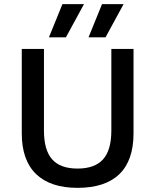

<svg xmlns="http://www.w3.org/2000/svg" viewBox="-20 -896 749 926"><path d="M281 -876H385L298 -716H216ZM472 -876H576L489 -716H407ZM624 -660V-253Q624 -122 555.5 -56Q487 10 354 10Q223 10 154 -56.5Q85 -123 85 -253V-660H192V-266Q192 -172 231.5 -127.5Q271 -83 354 -83Q437 -83 477 -127.5Q517 -172 517 -266V-660Z"/></svg>

Font: Elaine Sans Medium
Style: Regular
Weight: 500
Designer: Wei Huang
Foundry: Wei Huang
Version: Version 2.001;December 24, 2019;FontCreator 12.0.0.2547 64-b